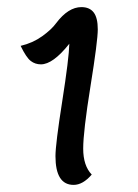

<svg xmlns="http://www.w3.org/2000/svg" viewBox="-20 -962 389 540"><path d="M238 -471Q213 -442 187 -442Q136 -442 136 -523Q136 -556 155 -677Q174 -798 175 -839Q129 -781 95 -781Q79 -781 66.5 -790.5Q54 -800 38 -833Q72 -841 98.5 -860Q125 -879 138 -897Q172 -942 209 -942Q232 -942 243.5 -927Q255 -912 255 -879.5Q255 -847 234.5 -719.5Q214 -592 214 -544Q214 -496 238 -471Z"/></svg>

Font: Paprika
Style: Regular
Weight: 400
Designer: Eduardo Rodriguez Tunni
Foundry: Eduardo Rodriguez Tunni
Version: Version 1.001